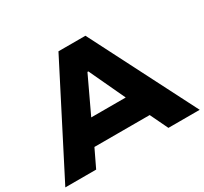

<svg xmlns="http://www.w3.org/2000/svg" viewBox="-144 -911 1188 1116"><g transform="rotate(-30 450.0 -352.5)"><path d="M-1 0 360 -705H541L901 0H691L599 -192L680 -119H216L298 -192L206 0ZM446 -517 313 -235 280 -277H617L584 -235L452 -517Z"/></g></svg>

Font: Nunito Sans 7pt SemiExpanded Black
Style: Regular
Weight: 900
Width: 6
Designer: Vernon Adams
Foundry: Vernon Adams
Version: Version 3.101;gftools[0.9.27]